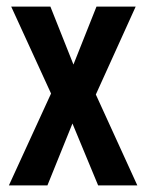

<svg xmlns="http://www.w3.org/2000/svg" viewBox="-20 -563 444 583"><path d="M135 -279 14 -543H133L203 -367L273 -543H392L271 -276L397 0H278L200 -188L124 0H7Z"/></svg>

Font: Noto Sans Malayalam ExtraCondensed SemiBold
Style: Regular
Weight: 600
Width: 2
Designer: Jelle Bosma - Monotype Design Team
Foundry: Monotype Imaging Inc.
Version: Version 2.104; ttfautohint (v1.8.4.7-5d5b)